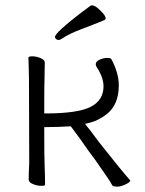

<svg xmlns="http://www.w3.org/2000/svg" viewBox="-20 -688 540 716"><path d="M318 -667Q320 -668 323 -668Q332 -668 343.5 -658.5Q355 -649 364.5 -638Q374 -627 374 -619Q374 -616 369 -613Q364 -610 283 -579Q239 -563 208 -542Q203 -539 197.5 -539Q192 -539 188.5 -543Q185 -547 185 -550Q185 -558 210 -581Q243 -612 318 -667ZM380 -27 362 -53Q335 -93 309 -127Q284 -164 244 -217Q194 -214 150 -214H145V-209Q145 -100 146.5 -67Q148 -34 148 1Q148 5 133.5 5Q119 5 103 -1.5Q87 -8 87 -18Q87 -43 89 -81L88 -397Q88 -418 87 -440.5Q86 -463 86 -473Q86 -478 100.5 -478Q115 -478 131 -471.5Q147 -465 147 -455L146 -396Q145 -378 145 -270V-265H150Q270 -265 318 -289.5Q366 -314 366 -366Q366 -399 341 -437Q337 -443 337 -448Q337 -459 351.5 -465.5Q366 -472 379 -472Q392 -472 395 -468Q423 -416 423 -370Q423 -299 380 -264Q345 -236 305 -228L297 -226L317 -201L350 -157Q432 -53 465 -16L466 -15Q466 -9 448.5 -0.5Q431 8 416 8Q401 8 398 2Q393 -8 380 -27Z"/></svg>

Font: Moon Stars Kai HW Light
Style: Regular
Weight: 300
Designer: GuiWonder
Version: Version 1.101